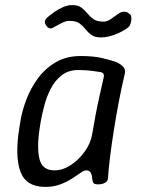

<svg xmlns="http://www.w3.org/2000/svg" viewBox="-20 -727 555 754"><path d="M158 7Q82 7 60 -53.5Q38 -114 56 -225L60 -250Q66 -289 82.5 -333.5Q99 -378 127.5 -417.5Q156 -457 198 -482Q240 -507 297 -507Q344 -507 376.5 -500Q409 -493 437 -483Q453 -476 463.5 -465Q474 -454 470 -437Q458 -387 447 -329.5Q436 -272 427 -215Q418 -158 412 -109Q406 -60 404 -26Q403 -15 392 -9Q381 -3 366 -3Q351 -3 347 -8.5Q343 -14 342 -27Q341 -42 335.5 -50Q330 -58 319 -58Q310 -58 296 -48Q282 -38 262.5 -25.5Q243 -13 217 -3Q191 7 158 7ZM194 -58Q226 -58 257.5 -78.5Q289 -99 312.5 -131.5Q336 -164 342 -200Q348 -236 355 -273.5Q362 -311 370.5 -348.5Q379 -386 387 -422Q392 -441 374 -444Q363 -446 339 -449Q315 -452 287 -452Q249 -452 222.5 -431.5Q196 -411 179.5 -379Q163 -347 154 -312.5Q145 -278 140 -250L136 -225Q124 -147 135 -102.5Q146 -58 194 -58ZM161 -628Q155 -636 156.5 -643.5Q158 -651 165 -658Q177 -668 193 -679.5Q209 -691 227.5 -699Q246 -707 263 -707Q287 -707 300 -697Q313 -687 323 -674.5Q333 -662 347 -652Q361 -642 387 -642Q402 -642 419.5 -655Q437 -668 448 -675Q457 -681 468.5 -681Q480 -681 486 -674L492 -670Q496 -665 496 -655Q496 -645 493 -635Q490 -625 484 -620Q466 -605 434.5 -592.5Q403 -580 377 -580Q352 -580 338.5 -590Q325 -600 315.5 -612.5Q306 -625 292.5 -635Q279 -645 253 -645Q239 -645 223 -637Q207 -629 193 -621Q185 -615 177.5 -615.5Q170 -616 164 -623Z"/></svg>

Font: Winky Sans Light
Style: Italic
Weight: 300
Italic angle: -8.97852°
Designer: Simon Atzbach
Foundry: typofactur
Version: Version 1.205